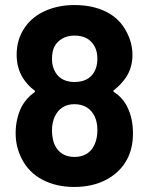

<svg xmlns="http://www.w3.org/2000/svg" viewBox="-20 -733 590 761"><path d="M507 -204Q507 -146 484 -102Q457 -51 402.5 -21.5Q348 8 274 8Q203 8 148.5 -20.5Q94 -49 66 -104Q42 -151 42 -205Q42 -261 65 -309Q84 -344 116 -367Q122 -372 116 -375Q89 -395 70 -425Q46 -465 46 -516Q46 -578 79 -625Q108 -667 159.5 -690Q211 -713 275 -713Q348 -713 401.5 -686Q455 -659 482 -606Q505 -562 505 -515Q505 -466 480 -427Q460 -398 432 -376Q426 -373 432 -368Q467 -346 485 -308Q507 -264 507 -204ZM186 -499Q186 -468 200 -446Q211 -427 230.5 -417.5Q250 -408 275 -408Q330 -408 353 -447Q366 -469 366 -500Q366 -528 356 -547Q333 -592 275 -592Q248 -592 227.5 -580.5Q207 -569 196 -549Q186 -529 186 -499ZM366 -218Q366 -247 356 -270Q345 -294 324.5 -307Q304 -320 275 -320Q221 -320 197 -271Q186 -247 186 -216Q186 -176 202 -149Q226 -111 275 -111Q323 -111 347 -146Q366 -175 366 -218Z"/></svg>

Font: Barlow
Style: Bold
Weight: 700
Designer: Jeremy Tribby
Foundry: Jeremy Tribby
Version: Version 1.101 August 23, 2024